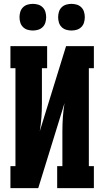

<svg xmlns="http://www.w3.org/2000/svg" viewBox="-20 -974 540 994"><path d="M34 0V-114H60V-621H34V-735H224V-621H197V-441Q197 -404 194.5 -367.5Q192 -331 186 -295L322 -735H466V-621H440V-114H466V0H276V-114H303V-294Q303 -331 305.5 -367.5Q308 -404 314 -440L178 0ZM350 -816Q336 -816 322.5 -820Q309 -824 299 -834Q289 -844 285 -857.5Q281 -871 281 -885Q281 -899 285 -912.5Q289 -926 299 -936Q309 -946 322.5 -950Q336 -954 350 -954Q364 -954 377.5 -950Q391 -946 401 -936Q411 -926 415 -912.5Q419 -899 419 -885Q419 -871 415 -857.5Q411 -844 401 -834Q391 -824 377.5 -820Q364 -816 350 -816ZM150 -816Q136 -816 122.5 -820Q109 -824 99 -834Q89 -844 85 -857.5Q81 -871 81 -885Q81 -899 85 -912.5Q89 -926 99 -936Q109 -946 122.5 -950Q136 -954 150 -954Q164 -954 177.5 -950Q191 -946 201 -936Q211 -926 215 -912.5Q219 -899 219 -885Q219 -871 215 -857.5Q211 -844 201 -834Q191 -824 177.5 -820Q164 -816 150 -816Z"/></svg>

Font: Iosevka Curly Slab Heavy
Style: Regular
Weight: 900
Monospace: yes
Designer: Belleve Invis
Foundry: Belleve Invis
Version: Version 22.1.2; ttfautohint (v1.8.4)